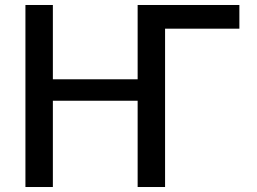

<svg xmlns="http://www.w3.org/2000/svg" viewBox="-20 -750 1032 770"><path d="M642 -635V0H532V-346H192V0H82V-730H192V-432H532V-730H940V-635Z"/></svg>

Font: M PLUS 1p Medium
Style: Regular
Weight: 500
Version: Version 1.062